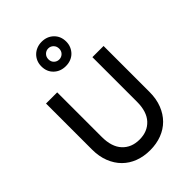

<svg xmlns="http://www.w3.org/2000/svg" viewBox="-288 -1143 1288 1288"><g transform="rotate(-45 355.5 -499.0)"><path d="M356 16Q296 16 246 -3Q196 -22 160 -58Q124 -94 103.5 -146Q83 -198 83 -264V-700H189V-277Q189 -183 234.5 -134Q280 -85 356 -85Q432 -85 477.5 -134Q523 -183 523 -277V-700H629V-264Q629 -198 608.5 -146Q588 -94 552 -58Q516 -22 466 -3Q416 16 356 16ZM355 -783Q304 -783 270.5 -815Q237 -847 237 -898Q237 -924 246 -945Q255 -966 271 -981.5Q287 -997 308.5 -1005.5Q330 -1014 355 -1014Q406 -1014 439.5 -981.5Q473 -949 473 -898Q473 -873 464 -852Q455 -831 439.5 -815.5Q424 -800 402.5 -791.5Q381 -783 355 -783ZM355 -846Q376 -846 391 -860.5Q406 -875 406 -898Q406 -921 391 -936Q376 -951 355 -951Q334 -951 319 -936Q304 -921 304 -898Q304 -875 319 -860.5Q334 -846 355 -846Z"/></g></svg>

Font: NT Somic Medium
Style: Regular
Weight: 500
Designer: Ravid Balaliev — lead type designer, mastering
Michael Voronin — secret advisor, marketing
Ivan Kovalenko — best boy
Foundry: NT Type
Version: Version 0.7